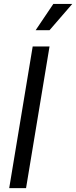

<svg xmlns="http://www.w3.org/2000/svg" viewBox="-20 -966 391 986"><path d="M234.4 -727.5 113.8 0H27.3L147.9 -727.5ZM163.1 -811 253.9 -945.8H351.1L234.4 -811Z"/></svg>

Font: Inter 20pt
Style: Italic
Weight: 400
Italic angle: -9.3988°
Version: Version 4.001;git-66647c0bb